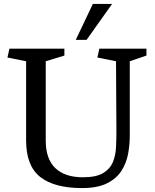

<svg xmlns="http://www.w3.org/2000/svg" viewBox="-20 -948 789 978"><path d="M421 -745H366L453 -928H551ZM213 -636V-232Q213 -138 262 -91.5Q311 -45 402 -45Q470 -45 505.5 -66.5Q541 -88 555 -122.5Q569 -157 571 -197.5Q573 -238 573 -276L571 -636L476 -655L486 -700H726V-665L641 -636V-255Q641 -211 632.5 -164.5Q624 -118 599 -78.5Q574 -39 525.5 -14.5Q477 10 398 10Q257 10 185 -46.5Q113 -103 113 -233V-636L18 -655L28 -700H308V-665Z"/></svg>

Font: Brawler
Style: Regular
Weight: 400
Designer: Oleg Frolov, Haley Fiege
Foundry: Oleg Frolov, Haley Fiege
Version: Version 1.101; ttfautohint (v1.8.3)